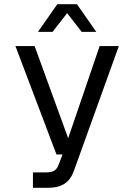

<svg xmlns="http://www.w3.org/2000/svg" viewBox="-20 -751 640 921"><path d="M138 150V76H199Q227 76 240.5 67.5Q254 59 261 40L280 -10H251L54 -530H146L307 -88L458 -530H550L335 67Q320 110 290 130Q260 150 207 150ZM162 -598 255 -731H349L442 -598H372L302 -688L232 -598Z"/></svg>

Font: Geist Mono
Style: Regular
Weight: 400
Monospace: yes
Designer: Basement.studio, Andrés Briganti, Mateo Zaragoza
Foundry: Basement.studio, Vercel, Andrés Briganti, Guido Ferreyra, Mateo Zaragoza
Version: Version 1.500; ttfautohint (v1.8.4.7-5d5b)